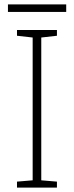

<svg xmlns="http://www.w3.org/2000/svg" viewBox="-20 -916 334 870"><path d="M238 -66H57V-93L128 -99V-746L57 -754V-780H238V-754L167 -746V-99L238 -93ZM280 -896V-862H16V-896Z"/></svg>

Font: Noto Sans Malayalam UI ExtraLight
Style: Regular
Weight: 200
Designer: Jelle Bosma - Monotype Design Team
Foundry: Monotype Imaging Inc.
Version: Version 2.104; ttfautohint (v1.8.4.7-5d5b)